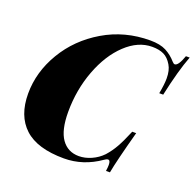

<svg xmlns="http://www.w3.org/2000/svg" viewBox="-128 -857 1025 1006"><g transform="rotate(20 384.0 -354.0)"><path d="M704 -478H682Q692 -531 692 -564Q692 -609 675 -637Q656 -669 630 -681.5Q604 -694 565 -694Q487 -694 418 -629Q349 -564 308 -455Q267 -346 267 -223Q267 -122 301.5 -73Q336 -24 398 -24Q432 -24 467 -39.5Q502 -55 528 -82Q554 -111 573.5 -145.5Q593 -180 618 -240H640Q593 -67 581 0H559Q562 -21 562 -34Q562 -60 549 -60Q541 -60 529 -51Q436 14 329 14Q180 14 108.5 -52Q37 -118 37 -242Q37 -362 103 -473Q169 -584 285.5 -653Q402 -722 544 -722Q599 -722 632.5 -704.5Q666 -687 692 -657Q700 -648 706 -648Q726 -648 747 -708H768Q735 -622 704 -478Z"/></g></svg>

Font: Playfair Display SC Black
Style: Italic
Weight: 900
Italic angle: -14°
Designer: Claus Eggers Sørensen
Foundry: Claus Eggers Sørensen
Version: Version 1.200; ttfautohint (v1.6)